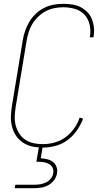

<svg xmlns="http://www.w3.org/2000/svg" viewBox="-20 -763 540 1003"><path d="M57 220 60 202H160Q175 202 190.5 199.5Q206 197 220.5 190Q235 183 245.5 170Q256 157 258 142Q261 127 255 114Q249 101 236.5 94Q224 87 209.5 84.5Q195 82 180 82H170L183 7Q157 6 133 -2Q109 -10 90.5 -25Q72 -40 59.5 -61Q47 -82 41.5 -106.5Q36 -131 37 -156.5Q38 -182 42 -208L99 -553Q103 -578 111.5 -602.5Q120 -627 133.5 -649.5Q147 -672 167 -691Q187 -710 211 -722Q235 -734 260.5 -738.5Q286 -743 311 -743Q334 -743 357.5 -739.5Q381 -736 400.5 -726Q420 -716 435.5 -700.5Q451 -685 459.5 -664.5Q468 -644 470.5 -620.5Q473 -597 469 -573L468 -568H449L450 -573Q455 -605 448 -635Q441 -665 421 -686.5Q401 -708 371.5 -716.5Q342 -725 311 -725Q288 -725 264.5 -720.5Q241 -716 220 -705Q199 -694 180.5 -676.5Q162 -659 149.5 -638.5Q137 -618 130 -595.5Q123 -573 119 -550L62 -205Q58 -180 57 -155.5Q56 -131 62 -108Q68 -85 80.5 -65.5Q93 -46 112.5 -33Q132 -20 155.5 -15Q179 -10 204 -10Q234 -10 265 -18.5Q296 -27 322 -46Q348 -65 367.5 -92.5Q387 -120 396 -149L414 -143Q402 -111 381.5 -81.5Q361 -52 332.5 -31Q304 -10 270 -1Q236 8 204 8H202L193 64Q210 65 227 69Q244 73 256.5 82.5Q269 92 275 108.5Q281 125 278 142Q275 161 262.5 178Q250 195 232 204.5Q214 214 195 217Q176 220 157 220Z"/></svg>

Font: Iosevka Curly Thin
Style: Italic
Weight: 100
Italic angle: -9°
Monospace: yes
Designer: Belleve Invis
Foundry: Belleve Invis
Version: Version 22.1.2; ttfautohint (v1.8.4)